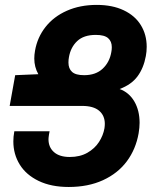

<svg xmlns="http://www.w3.org/2000/svg" viewBox="-20 -752 640 784"><path d="M261.5 -518.5Q259.5 -508.5 259.5 -496.5Q259.5 -472 274.2 -458.5Q289 -445 323.5 -445Q371 -445 399.2 -471.5Q427.5 -498 434.5 -539Q436.5 -548.5 436.5 -559.5Q436.5 -583 421.5 -596.2Q406.5 -609.5 371 -609.5Q322 -609.5 295.2 -584.2Q268.5 -559 261.5 -518.5ZM579 -561Q579 -541 575.5 -523Q566.5 -474 541.5 -440.2Q516.5 -406.5 468.5 -388.5Q507 -374.5 528.5 -337.8Q550 -301 550 -250.5Q550 -231.5 546 -207.5Q534.5 -142.5 497.8 -93.2Q461 -44 400.5 -16.2Q340 11.5 260.5 11.5Q189 11.5 137.8 -13.2Q86.5 -38 60.5 -80.2Q34.5 -122.5 34.5 -174.5Q34.5 -194.5 38 -212.5L38.5 -216H182.5L180 -202.5Q178 -189.5 178 -183.5Q178 -150.5 200.5 -130.8Q223 -111 265 -111Q306.5 -111 336.8 -128.2Q367 -145.5 384.2 -172.2Q401.5 -199 406.5 -228Q408 -238 408 -246.5Q408 -280 384.8 -299.8Q361.5 -319.5 315.5 -319.5H19.5L42 -445L136.5 -449Q120 -478.5 120 -513Q120 -528 123 -545Q132.5 -599.5 166 -642Q199.5 -684.5 253.2 -708.2Q307 -732 375 -732Q439 -732 485.2 -710Q531.5 -688 555.2 -649.2Q579 -610.5 579 -561Z"/></svg>

Font: JuliaMono ExtraBoldItalic
Style: Regular
Weight: 800
Italic angle: -9°
Monospace: yes
Designer: cormullion
Foundry: corm
Version: Version 0.049; ttfautohint (v1.8.4)